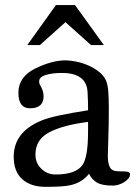

<svg xmlns="http://www.w3.org/2000/svg" viewBox="-20 -723 537 759"><path d="M332 -36.1Q303.7 0 254.9 9.8Q228.5 15.6 160.2 15.6Q101.6 15.6 67.9 -14.6Q34.2 -44.9 34.2 -103.5Q34.2 -202.1 145.5 -247.1Q168.9 -256.8 214.4 -266.6Q259.8 -276.4 328.1 -287.1V-300.8Q328.1 -310.5 327.6 -324.2Q327.1 -337.9 326.2 -357.4Q323.2 -434.6 224.6 -434.6Q187.5 -434.6 161.1 -426.8Q134.8 -418.9 134.8 -401.4Q134.8 -391.6 139.6 -384.8Q152.3 -363.3 152.3 -342.8Q152.3 -294.9 98.6 -294.9Q52.7 -294.9 52.7 -356.4Q52.7 -419.9 121.1 -453.1Q186.5 -484.4 238.3 -484.4Q256.8 -484.4 281.2 -479.5Q305.7 -474.6 329.1 -464.4Q352.5 -454.1 371.1 -439.5Q389.6 -424.8 398.4 -406.2Q406.2 -388.7 408.2 -359.4Q410.2 -330.1 410.2 -295.9Q410.2 -228.5 408.2 -176.3Q406.2 -124 406.2 -107.4Q406.2 -77.1 414.6 -61.5Q422.9 -45.9 448.2 -45.9Q480.5 -45.9 487.3 -43Q494.1 -40 494.1 -34.2Q494.1 -25.4 487.8 -17.6Q481.4 -9.8 471.7 -3.4Q461.9 2.9 449.7 6.8Q437.5 10.7 426.8 10.7Q382.8 10.7 362.8 -1.5Q342.8 -13.7 332 -36.1ZM328.1 -241.2Q224.6 -227.5 172.4 -198.7Q120.1 -169.9 120.1 -112.3Q120.1 -78.1 143.6 -55.7Q167 -33.2 199.2 -33.2Q279.3 -33.2 305.7 -70.3Q328.1 -101.6 328.1 -203.1ZM257.8 -703.1 372.1 -544.9H339.8L229.5 -643.6L119.1 -544.9H87.9L201.2 -703.1ZM276.4 -703.1 390.6 -544.9H358.4L248 -643.6L137.7 -544.9H106.4L219.7 -703.1Z"/></svg>

Font: Uchen
Style: Regular
Weight: 400
Designer: Christopher J. Fynn
Foundry: Christopher J. Fynn for DDC
Version: Version 1.000 preliminary